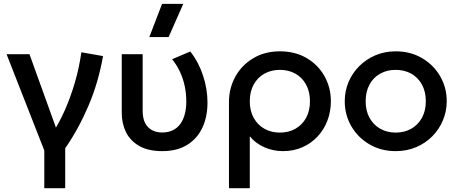

<svg xmlns="http://www.w3.org/2000/svg" viewBox="-20 -780 2404 1010"><path d="M213 210V11.5L14.5 -495H135L289 -68L259 -84.5Q291.5 -134 320.8 -199.8Q350 -265.5 373 -343Q396 -420.5 408 -505L522 -485Q497.5 -345.5 445.2 -223.2Q393 -101 323 0V210Z M834 15Q760 15 712.8 -12Q665.5 -39 643 -84.5Q620.5 -130 620.5 -186V-495H730.5V-197.5Q730.5 -140.5 758.2 -111.8Q786 -83 834 -83Q866 -83.5 889.8 -95.2Q913.5 -107 929 -128.5Q944.5 -150 952.2 -180Q960 -210 960 -246.5Q960 -287.5 951.8 -326.8Q943.5 -366 926.8 -402Q910 -438 885.5 -468.5L981 -509Q1025 -453 1048.2 -382.2Q1071.5 -311.5 1071.5 -241Q1071.5 -165 1044.2 -107.5Q1017 -50 964 -17.5Q911 15 834 15ZM765.5 -585 832.5 -759.5H944L867 -585Z M1184.5 210V-242.5Q1184.5 -317 1218.5 -377.8Q1252.5 -438.5 1313 -474.2Q1373.5 -510 1452.5 -510Q1533 -510 1593.2 -474.5Q1653.5 -439 1687 -379.2Q1720.5 -319.5 1720.5 -247.5Q1720.5 -193 1702.2 -145.2Q1684 -97.5 1650.2 -61.5Q1616.5 -25.5 1570.2 -5.2Q1524 15 1468.5 15Q1415.5 15 1369.2 -6Q1323 -27 1294 -63V210ZM1452.5 -82.5Q1498.5 -82.5 1534.2 -102.8Q1570 -123 1590.2 -160Q1610.5 -197 1610.5 -247.5Q1610.5 -298 1590 -335.2Q1569.5 -372.5 1533.8 -392.5Q1498 -412.5 1452.5 -412.5Q1406.5 -412.5 1370.8 -392.5Q1335 -372.5 1314.5 -335.2Q1294 -298 1294 -247.5Q1294 -197 1314.5 -160Q1335 -123 1370.8 -102.8Q1406.5 -82.5 1452.5 -82.5Z M2061.5 15Q1984 15 1923.2 -20.8Q1862.5 -56.5 1828 -116.2Q1793.5 -176 1793.5 -247.5Q1793.5 -300.5 1813.2 -347.8Q1833 -395 1869.2 -431.5Q1905.5 -468 1954.5 -489Q2003.5 -510 2062 -510Q2139.5 -510 2200.2 -474.2Q2261 -438.5 2295.5 -378.8Q2330 -319 2330 -247.5Q2330 -195 2310.2 -147.5Q2290.5 -100 2254.5 -63.5Q2218.5 -27 2169.5 -6Q2120.5 15 2061.5 15ZM2061.5 -82.5Q2107.5 -82.5 2143.2 -102.8Q2179 -123 2199.5 -160Q2220 -197 2220 -247.5Q2220 -298 2199.5 -335.2Q2179 -372.5 2143.2 -392.5Q2107.5 -412.5 2061.5 -412.5Q2015.5 -412.5 1979.8 -392.5Q1944 -372.5 1923.8 -335.2Q1903.5 -298 1903.5 -247.5Q1903.5 -197 1924 -160Q1944.5 -123 1980.2 -102.8Q2016 -82.5 2061.5 -82.5Z"/></svg>

Font: Geologica Roman
Style: Regular
Weight: 400
Designer: Sindre Bremnes, Frode Helland
Foundry: Monokrom Skriftforlag AS
Version: Version 1.010;gftools[0.9.28]